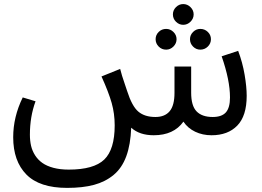

<svg xmlns="http://www.w3.org/2000/svg" viewBox="-20 -665 1288 944"><path d="M830.1 -594.2Q830.1 -614.7 845.2 -629.9Q860.4 -645 880.9 -645Q901.4 -645 916.7 -629.9Q932.1 -614.7 932.1 -594.2Q932.1 -573.7 916.7 -558.3Q901.4 -543 880.9 -543Q860.4 -543 845.2 -558.1Q830.1 -573.2 830.1 -594.2ZM796.9 -420.9Q775.4 -420.9 760.3 -436Q745.1 -451.2 745.1 -472.2Q745.1 -493.2 760.3 -508.1Q775.4 -522.9 796.9 -522.9Q817.4 -522.9 832.8 -507.8Q848.1 -492.7 848.1 -472.2Q848.1 -451.7 832.8 -436.3Q817.4 -420.9 796.9 -420.9ZM914.1 -472.2Q914.1 -492.7 929.2 -507.8Q944.3 -522.9 964.8 -522.9Q986.3 -522.9 1001.7 -508.1Q1017.1 -493.2 1017.1 -472.2Q1017.1 -451.2 1001.7 -436Q986.3 -420.9 964.8 -420.9Q944.3 -420.9 929.2 -436Q914.1 -451.2 914.1 -472.2ZM1150.9 -415Q1172.4 -358.4 1182.6 -298.3Q1192.9 -238.3 1192.9 -193.8Q1192.9 -95.2 1146.7 -47.6Q1100.6 0 1020 0Q976.1 0 939.7 -17.3Q903.3 -34.7 881.8 -66.9Q834 0 735.8 0Q666 0 625 -37.1Q622.1 45.9 600.8 103.5Q579.6 161.1 538.6 195.1Q497.6 229 442.1 243.9Q386.7 258.8 310.1 258.8Q174.3 258.8 109.6 192.9Q44.9 127 44.9 9.8Q44.9 -90.3 91.8 -186L154.8 -167Q127 -91.8 127 -2.9Q127 26.9 132.8 52Q138.7 77.1 152.8 99.1Q167 121.1 188.5 136.2Q210 151.4 242.9 160.2Q275.9 168.9 317.9 168.9Q441.4 168.9 492.7 119.4Q543.9 69.8 543.9 -48.8Q543.9 -106 529.1 -158.7Q514.2 -211.4 479 -289.1L570.8 -326.2Q574.7 -310.1 580.3 -292Q585.9 -273.9 593.8 -251.2Q601.6 -228.5 605 -217.8Q628.9 -142.6 660.2 -116.2Q691.4 -89.8 744.1 -89.8Q790.5 -89.8 814.2 -118.2Q837.9 -146.5 837.9 -208V-337.9H919.9V-209Q919.9 -145 946.5 -117.4Q973.1 -89.8 1025.9 -89.8Q1070.3 -89.8 1090.6 -112.5Q1110.8 -135.3 1110.8 -186Q1110.8 -270.5 1069.8 -388.2Z"/></svg>

Font: FiraGO
Style: Regular
Weight: 400
Designer: bBox Type
Foundry: bBox Type GmbH
Version: Version 1.001;PS 001.001;hotconv 1.0.88;makeotf.lib2.5.64775